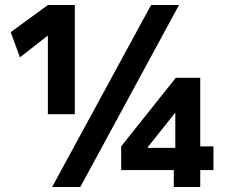

<svg xmlns="http://www.w3.org/2000/svg" viewBox="-20 -750 917 770"><path d="M586 -730H698L302 0H189ZM172 -730H280V-292H172V-606H170L60 -520L23 -621ZM466 -163 685 -438H783V-163H836V-68H783V0H677V-68H466ZM683 -157V-296H681L572 -159V-157Z"/></svg>

Font: Enso SemiBold
Style: Regular
Weight: 600
Designer: Coji Morishita
Foundry: UNDERFOREST DESIGN
Version: Version 1.000